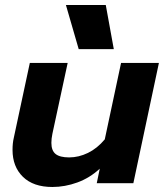

<svg xmlns="http://www.w3.org/2000/svg" viewBox="-20 -731 655 766"><path d="M243 -711H402L434 -535H294ZM30 -133Q30 -160 35 -181L99 -480H250L189 -197Q185 -178 185 -161Q185 -130 202 -116.5Q219 -103 256 -103Q294 -103 331 -121Q368 -139 398 -175L463 -480H614L512 0H366L378 -58Q338 -21 288.5 -3Q239 15 189 15Q113 15 71.5 -25.5Q30 -66 30 -133Z"/></svg>

Font: Prompt Semibold
Style: Italic
Weight: 600
Italic angle: -12°
Designer: Katatrad Team
Foundry: CadsonDemak
Version: Version 1.000